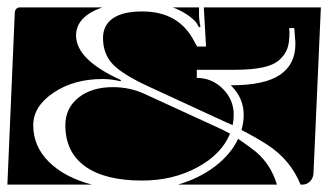

<svg xmlns="http://www.w3.org/2000/svg" viewBox="-20 -510 889 520"><path d="M157 -171Q157 -217 192.5 -245.5Q228 -274 286 -274Q332 -274 373 -255L582 -159Q592 -154 603 -148Q580 -92 514 -56.5Q448 -21 365 -21Q264 -21 210.5 -59.5Q157 -98 157 -171ZM259 -407Q259 -442 286 -460.5Q313 -479 365 -479Q466 -479 507 -396L514 -384H538L532 -490H849L829 -40Q828 -27 819.5 -18.5Q811 -10 799 -10H794Q767 -77 704 -118Q678 -135 634 -158Q640 -178 640 -199Q640 -245 605 -279Q697 -279 738.5 -307.5Q780 -336 780 -390Q780 -402 779 -407L777 -434H763Q764 -428 764 -422Q764 -396 758.5 -379.5Q753 -363 737.5 -348.5Q722 -334 692 -327.5Q662 -321 616 -321H513V-299Q554 -299 583.5 -269.5Q613 -240 613 -199Q613 -185 610 -171Q600 -176 592 -179L384 -275Q312 -308 285.5 -336Q259 -364 259 -407ZM0 -10 20 -475Q21 -490 35 -490H257Q186 -465 186 -414Q186 -348 308 -293L306 -290Q282 -296 258 -296Q180 -296 125 -259Q70 -222 70 -171Q70 -114 112 -72Q154 -30 229 -10ZM462 -10Q520 -27 562.5 -59.5Q605 -92 625 -134Q650 -117 673 -99Q714 -64 730 -10ZM448 -490H519V-472Q519 -454 523 -438L519 -436Q513 -448 508 -453Q485 -476 448 -490Z"/></svg>

Font: PrimecolorCV1
Style: Medium
Weight: 500
Designer: gluk
Foundry: gluk
Version: Version 0.672